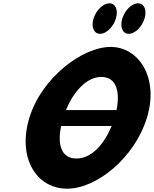

<svg xmlns="http://www.w3.org/2000/svg" viewBox="-20 -1123 928 1158"><path d="M639.9 -1103C602.7 -1103 559.7 -1062 544.1 -1011C528.5 -960 546.5 -919 583.7 -919C620.8 -919 663.3 -960 678.9 -1011C694.4 -1062 677.1 -1103 639.9 -1103ZM812.7 -1103C775.5 -1103 733.1 -1062 717.5 -1011C701.9 -960 719.3 -919 756.4 -919C793.6 -919 836.1 -960 851.7 -1011C867.3 -1062 849.9 -1103 812.7 -1103ZM682.8 -459H377.5C420.9 -564.9 499.2 -659 591.6 -659C684.7 -659 704.5 -564.9 682.8 -459ZM348.3 -363H653.1C610.3 -258.7 535.7 -167 441.2 -167C344.3 -167 327 -258.7 348.3 -363ZM157.2 -413C83.6 -172 198.4 15 385.6 15C563.2 15 792.6 -172 866.3 -413C940 -654 817.4 -840 647 -840C476.8 -840 230.9 -654 157.2 -413Z"/></svg>

Font: Hussar
Style: BdSuprConOblThree
Weight: 700
Foundry: Cannot Into Space Fonts
Version: Version 2.00